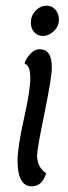

<svg xmlns="http://www.w3.org/2000/svg" viewBox="-20 -648 241 678"><path d="M132 -521Q113 -521 101 -534Q89 -547 89 -568Q89 -593 106 -610.5Q123 -628 145 -628Q163 -628 175.5 -614Q188 -600 188 -579Q188 -555 170 -538Q152 -521 132 -521ZM120 -474Q163 -474 163 -411Q163 -374 137 -248Q111 -122 111 -99Q111 -58 143 -36Q129 10 92 10Q42 10 42 -81Q42 -128 64.5 -228.5Q87 -329 87 -371Q87 -418 67 -423Q69 -437 85 -455.5Q101 -474 120 -474Z"/></svg>

Font: Overlock
Style: Italic
Weight: 400
Designer: Dario Muhafara
Foundry: Dario Manuel Muhafara
Version: Version 1.001